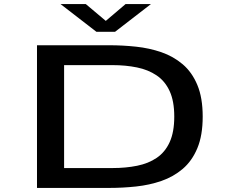

<svg xmlns="http://www.w3.org/2000/svg" viewBox="-20 -922 1140 942"><path d="M161.5 0V-700H516.5Q582 -700 647.5 -693Q713 -686 771.8 -665.8Q830.5 -645.5 876.2 -606.8Q922 -568 948.2 -505.2Q974.5 -442.5 974.5 -350Q974.5 -257.5 948.2 -194.8Q922 -132 876.2 -93.2Q830.5 -54.5 771.8 -34.2Q713 -14 647.5 -7Q582 0 516.5 0ZM294.5 -97.5H532Q597.5 -97.5 653 -108.8Q708.5 -120 749.2 -147.8Q790 -175.5 812.5 -224.8Q835 -274 835 -350Q835 -426 812.2 -475.2Q789.5 -524.5 748.2 -552.2Q707 -580 651.8 -591.2Q596.5 -602.5 532 -602.5H294.5ZM277 -902H401L499 -819.5L596 -902H720.5L544.5 -766H453Z"/></svg>

Font: Trispace Expanded Medium
Style: Regular
Weight: 500
Width: 7
Designer: Tyler Finck
Foundry: Etcetera Type Company
Version: Version 1.210; ttfautohint (v1.8.3)